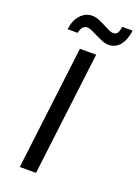

<svg xmlns="http://www.w3.org/2000/svg" viewBox="-167 -969 743 1037"><g transform="rotate(20 204.0 -450.5)"><path d="M309.1 -783.7Q289.6 -783.7 263.2 -795.9Q249.5 -802.2 236.8 -808.1Q224.1 -814 211.4 -820.3Q186 -833 172.4 -833Q142.1 -833 132.8 -787.6H75.2Q81.1 -839.4 108.9 -870.1Q136.7 -901.4 176.8 -901.4Q195.8 -901.4 214.8 -893.6Q233.9 -885.7 251.5 -876.7Q269 -867.7 284.7 -859.9Q300.3 -852.1 313 -852.1Q328.6 -852.1 336.4 -862.8Q344.2 -873.5 348.1 -900.4H407.7Q400.9 -845.7 375.7 -814.7Q350.6 -783.7 309.1 -783.7ZM86.9 0 173.8 -710.9H267.1L180.2 0Z"/></g></svg>

Font: Ride
Style: Italic
Weight: 400
Version: Version 3.000